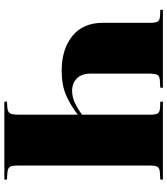

<svg xmlns="http://www.w3.org/2000/svg" viewBox="37 -807 770 884"><g transform="rotate(90 422.0 -365.0)"><path d="M448 0V-12L477 -14Q496 -16 502 -26.5Q508 -37 508 -70V-338Q465 -305 419 -284.5Q373 -264 305 -264Q207 -264 146 -313Q85 -362 85 -454V-673Q85 -695 79.5 -705.5Q74 -716 52 -717L25 -718V-730H384V-718L350 -716Q331 -715 325 -705Q319 -695 319 -667V-396Q319 -356 341 -334Q363 -312 398 -312Q427 -312 455 -325.5Q483 -339 508 -358V-673Q508 -695 502.5 -705.5Q497 -716 475 -717L448 -718V-730H807V-718L773 -716Q754 -715 748 -705Q742 -695 742 -667V-66Q742 -38 747.5 -27Q753 -16 775 -14L807 -12V0Z"/></g></svg>

Font: Display Black
Style: Regular
Weight: 900
Designer: Latin by Veronika Burian and Jose Scaglione. Greek by Irene Vlachou. Cyrillic by Vera Evstafieva.
Foundry: TypeTogether
Version: Version 3.002